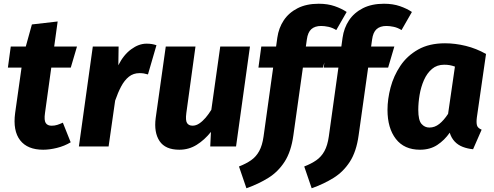

<svg xmlns="http://www.w3.org/2000/svg" viewBox="-20 -779 2628 1021"><path d="M149.6 -649 286.6 -664.8 219.2 -177.4Q213.8 -139.3 223.2 -124.9Q232.6 -110.5 254.4 -110.5Q270.5 -110.5 284.4 -114.9Q298.4 -119.3 314.2 -126.7L355.9 -22.3Q322.7 -2.4 283.1 7.4Q243.5 17.2 209.6 17.2Q126 17.2 87 -33.2Q47.9 -83.6 60.5 -178.1L103.4 -482ZM37.2 -531.6H389.4L356.4 -419.6H22Z M759 -546.8Q775 -546.8 787.2 -544.8Q799.4 -542.8 812 -538.5L766.8 -383.2Q754.5 -386.8 744.4 -388.5Q734.2 -390.1 721.9 -390.1Q689.2 -390.1 665.4 -371.1Q641.7 -352.1 624.2 -319.1Q606.8 -286.2 592.3 -243.9L557.5 0H399.5L473.5 -531.6H610.7L609.3 -432Q636.7 -486.9 677.3 -516.8Q718 -546.8 759 -546.8Z M933.6 17.2Q859 17.2 828.4 -28.9Q797.9 -75 807.9 -151.3L861.5 -531.6H1019.5L970.8 -177.5Q965.7 -138.4 974.7 -124.6Q983.6 -110.7 1004.3 -110.7Q1022.3 -110.7 1039.8 -122.4Q1057.2 -134.1 1073.5 -153.1Q1089.7 -172.2 1103.8 -195.1L1151.2 -531.6H1309.2L1235.2 0H1098L1101.7 -77.5Q1067.3 -34.6 1025.7 -8.7Q984 17.2 933.6 17.2Z M1674.7 -759.1Q1722.4 -759.1 1759.7 -746.2Q1797 -733.3 1823.4 -715.3L1768.2 -619.1Q1747.8 -631.9 1726.5 -636.4Q1705.1 -640.9 1688.1 -640.9Q1654.5 -640.9 1635.6 -624Q1616.7 -607 1611.7 -569L1540.1 -59.6Q1528.2 27.4 1493.3 81.2Q1458.4 135 1406.8 167Q1355.3 199.1 1290.4 222.1L1250.8 106.3Q1288.7 91.6 1315.2 73.1Q1341.7 54.6 1358.3 24.5Q1374.8 -5.5 1381.5 -53.1L1454.7 -578.6Q1462 -630.4 1489 -671Q1516.1 -711.7 1562.9 -735.4Q1609.7 -759.1 1674.7 -759.1ZM1369.5 -531.6H1730L1697 -419.6H1354.3Z M2021.7 -759.1Q2069.4 -759.1 2106.7 -746.2Q2144 -733.3 2170.4 -715.3L2115.2 -619.1Q2094.8 -631.9 2073.5 -636.4Q2052.1 -640.9 2035.1 -640.9Q2001.5 -640.9 1982.6 -624Q1963.7 -607 1958.7 -569L1887.1 -59.6Q1875.2 27.4 1840.3 81.2Q1805.4 135 1753.8 167Q1702.3 199.1 1637.4 222.1L1597.8 106.3Q1635.7 91.6 1662.2 73.1Q1688.7 54.6 1705.3 24.5Q1721.8 -5.5 1728.5 -53.1L1801.7 -578.6Q1809 -630.4 1836 -671Q1863.1 -711.7 1909.9 -735.4Q1956.7 -759.1 2021.7 -759.1ZM1716.5 -531.6H2077L2044 -419.6H1701.3Z M2346.3 -548.8Q2400.6 -548.8 2456.8 -535Q2513 -521.2 2564.5 -492L2515.7 -153.8Q2512.4 -127.8 2516.3 -112.9Q2520.1 -98.1 2541.2 -89.4L2495.7 14.6Q2466.5 11.9 2440.9 2.1Q2415.4 -7.7 2397.7 -26.6Q2380 -45.4 2371.5 -73.4Q2343.7 -33.4 2305.2 -8.1Q2266.7 17.2 2213.2 17.2Q2129.6 17.2 2085.1 -40.2Q2040.6 -97.7 2040.6 -194.6Q2040.6 -251.8 2056.9 -313.6Q2073.2 -375.4 2109 -428.9Q2144.8 -482.4 2203.5 -515.6Q2262.2 -548.8 2346.3 -548.8ZM2341.8 -434.8Q2303.6 -434.8 2277.2 -412.4Q2250.8 -389.9 2234.6 -353.5Q2218.5 -317 2211.4 -275Q2204.3 -233 2204.3 -194.9Q2204.3 -139.9 2221.3 -120.3Q2238.3 -100.7 2263.4 -100.7Q2291.8 -100.7 2316 -119.9Q2340.2 -139.1 2362.8 -173.6L2399.2 -424.9Q2384.7 -430 2371.7 -432.4Q2358.7 -434.8 2341.8 -434.8Z"/></svg>

Font: Fira Sans Variable
Style: Italic
Weight: 397
Italic angle: -8°
Designer: Carrois Corporate & Edenspiekermann AG
Foundry: Carrois Corporate GbR & Edenspiekermann AG
Version: Version 4.202